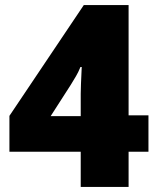

<svg xmlns="http://www.w3.org/2000/svg" viewBox="-20 -734 618 754"><path d="M297 -138H17V-279L309 -714H485V-281H563V-138H485V0H297ZM297 -278V-366Q297 -380 298 -404.5Q299 -429 300 -449.5Q301 -470 301 -471H296Q287 -449 278.5 -435Q270 -421 258 -401L179 -278Z"/></svg>

Font: Noto Sans Gurmukhi UI Black
Style: Regular
Weight: 900
Designer: Jelle Bosma - Monotype Design Team
Foundry: Monotype Imaging Inc.
Version: Version 2.004; ttfautohint (v1.8.4.7-5d5b)